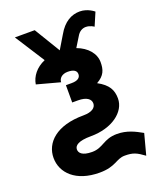

<svg xmlns="http://www.w3.org/2000/svg" viewBox="-167 -800 930 1132"><g transform="rotate(-20 297.5 -234.0)"><path d="M284.2 13.2C416.5 13.2 509.8 -57.1 509.8 -141.6C509.8 -194.3 490.2 -232.9 424.8 -268.1C476.1 -296.9 486.8 -330.1 486.8 -377.9C486.8 -432.1 445.8 -480.5 380.4 -504.4L418.9 -566.9C432.1 -590.3 452.6 -602.5 474.6 -602.5C503.4 -602.5 524.9 -585.9 524.9 -585.9L560.1 -668C560.1 -668 522.9 -700.7 472.2 -700.7C421.4 -700.7 371.6 -675.3 333.5 -607.4L284.2 -525.4L186 -687.5H61.5L180.7 -501.5C124 -477.1 90.3 -433.1 82.5 -384.8L227.5 -345.7C227.5 -369.1 248 -390.6 284.2 -390.6C320.3 -390.6 339.8 -378.9 339.8 -356C339.8 -332.5 320.3 -319.8 284.2 -319.8H248V-211.4H284.2C338.4 -211.4 363.3 -190.9 363.3 -164.1C363.3 -137.2 338.4 -117.2 284.2 -117.2C112.8 -117.2 32.7 -35.6 32.7 58.6C32.7 152.8 110.8 232.9 259.3 232.9C361.8 232.9 376.5 189 431.6 189C483.4 189 504.9 199.2 550.8 232.9L585.4 102.5C540 77.1 493.7 53.2 431.6 53.2C345.7 53.2 330.1 103 259.3 103C195.8 103 179.2 79.6 179.2 58.6C179.2 34.2 204.1 13.2 284.2 13.2Z"/></g></svg>

Font: Giphurs ExtraBold
Style: Regular
Weight: 800
Version: Version 1.000